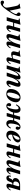

<svg xmlns="http://www.w3.org/2000/svg" viewBox="2746 -3342 707 6426"><g transform="rotate(90 3099.0 -128.5)"><path d="M241 -99 226 -180C203 -304 180 -415 162 -462C117 -450 77 -440 12 -434V-407C37 -407 41 -406 52 -395C68 -379 79 -345 92 -286C126 -124 142 -29 142 2C142 25 134 49 117 73C96 103 67 125 50 125C14 125 3 89 -44 89C-70 89 -94 114 -94 143C-94 177 -67 205 -32 205C-16 205 1 202 17 197C60 183 103 148 143 99C273 -60 422 -297 422 -398C422 -432 401 -462 362 -462C325 -462 302 -430 302 -405C302 -380 311 -369 333 -351C351 -336 358 -330 358 -317C358 -286 324 -207 243 -99Z M938 -135C898 -73 884 -59 867 -59C859 -59 853 -66 853 -76C853 -86 859 -124 876 -183L952 -449H835L780 -249H652L712 -462C648 -448 563 -436 507 -434V-407C549 -406 562 -402 562 -383C562 -371 550 -324 517 -204L460 0H581L641 -215H769L759 -177C747 -130 732 -76 732 -51C732 -10 757 9 800 9C860 9 905 -25 960 -122Z M1480 -133C1445 -79 1425 -59 1408 -59C1397 -59 1394 -70 1394 -80C1394 -92 1406 -137 1419 -183L1497 -449H1379C1325 -249 1295 -194 1237 -118C1207 -79 1185 -63 1167 -63C1151 -63 1143 -68 1143 -85C1143 -100 1145 -115 1159 -160L1252 -462C1191 -449 1093 -435 1042 -434V-407C1088 -404 1100 -394 1100 -379C1100 -363 1091 -333 1083 -304L1046 -176C1032 -126 1024 -95 1024 -70C1024 -17 1052 9 1102 9C1167 9 1206 -23 1300 -161H1301C1283 -106 1275 -80 1275 -51C1275 -10 1299 9 1343 9C1403 9 1450 -31 1502 -120Z M2011 -135C1971 -73 1957 -59 1940 -59C1932 -59 1926 -66 1926 -76C1926 -86 1933 -127 1949 -183L2027 -449H1910L1843 -216C1808 -202 1781 -195 1762 -195C1733 -195 1721 -210 1721 -231C1721 -241 1725 -252 1728 -264L1785 -462C1721 -448 1636 -436 1580 -434V-407C1622 -406 1635 -402 1635 -383C1635 -374 1629 -348 1613 -288C1607 -265 1604 -253 1604 -240C1604 -187 1619 -148 1707 -148C1740 -148 1790 -167 1836 -186L1830 -164C1817 -116 1805 -76 1805 -51C1805 -10 1830 9 1873 9C1933 9 1978 -25 2033 -122Z M2788 -135C2784 -130 2780 -124 2776 -117C2753 -80 2731 -59 2718 -59C2709 -59 2702 -65 2702 -77C2702 -95 2705 -103 2723 -154L2768 -282C2783 -325 2789 -365 2789 -391C2789 -432 2762 -462 2714 -462C2642 -462 2591 -423 2516 -290C2536 -342 2543 -367 2543 -395C2543 -437 2517 -462 2475 -462C2435 -462 2393 -436 2361 -404C2334 -377 2306 -346 2257 -262H2256L2319 -461C2256 -446 2232 -443 2119 -434V-407H2137C2163 -407 2175 -398 2175 -382C2175 -367 2167 -329 2139 -232L2073 0H2194C2247 -189 2284 -274 2341 -342C2363 -368 2391 -389 2406 -389C2416 -389 2424 -383 2424 -367C2424 -350 2411 -309 2379 -207L2314 0H2434C2492 -192 2499 -210 2535 -273C2577 -348 2617 -389 2647 -389C2659 -389 2670 -379 2670 -368C2670 -362 2667 -351 2663 -338L2619 -208C2597 -144 2583 -86 2583 -57C2583 -11 2606 9 2649 9C2711 9 2758 -25 2810 -122Z M3308 -311C3308 -403 3247 -462 3147 -462C3079 -462 3015 -435 2964 -385C2904 -326 2864 -235 2864 -135C2864 -37 2934 13 3028 13C3095 13 3154 -13 3203 -62C3264 -123 3308 -217 3308 -311ZM3189 -372C3189 -285 3152 -145 3103 -65C3082 -31 3058 -16 3032 -16C3002 -16 2983 -36 2983 -80C2983 -182 3022 -335 3082 -402C3101 -423 3121 -433 3142 -433C3171 -433 3189 -410 3189 -372Z M3846 -249 3900 -449H3789L3735 -249H3656C3660 -268 3664 -291 3664 -311C3664 -409 3622 -462 3546 -462C3519 -462 3496 -456 3477 -444C3439 -421 3409 -377 3378 -325L3404 -307C3445 -374 3470 -398 3506 -398C3543 -398 3546 -354 3546 -296C3546 -226 3504 -20 3446 -20C3435 -20 3425 -28 3425 -38C3425 -60 3443 -66 3443 -96C3443 -126 3422 -149 3394 -149C3363 -149 3336 -121 3336 -79C3336 -18 3381 13 3431 13C3487 13 3532 -18 3575 -70C3607 -109 3636 -161 3650 -215H3725L3666 0H3778L3837 -215H3912C3907 -190 3902 -163 3902 -138C3902 -40 3944 13 4020 13C4047 13 4070 7 4089 -5C4127 -28 4157 -72 4188 -124L4162 -142C4121 -75 4096 -51 4060 -51C4023 -51 4020 -95 4020 -153C4020 -223 4062 -429 4120 -429C4131 -429 4141 -421 4141 -411C4141 -389 4123 -383 4123 -353C4123 -323 4144 -300 4172 -300C4203 -300 4230 -328 4230 -370C4230 -428 4184 -462 4134 -462C4078 -462 4032 -431 3990 -379C3961 -343 3934 -296 3920 -249Z M4572 -143C4526 -74 4497 -51 4454 -51C4412 -51 4390 -79 4390 -133C4390 -149 4392 -162 4396 -182C4493 -199 4541 -217 4584 -253C4624 -287 4653 -332 4653 -375C4653 -426 4613 -462 4548 -462C4403 -462 4260 -299 4260 -134C4260 -35 4319 13 4406 13C4483 13 4545 -26 4601 -126ZM4561 -390C4561 -307 4493 -234 4403 -214C4439 -353 4482 -429 4530 -429C4554 -429 4561 -413 4561 -390Z M5160 -135C5120 -73 5106 -59 5089 -59C5081 -59 5075 -66 5075 -76C5075 -86 5081 -124 5098 -183L5174 -449H5057L5002 -249H4874L4934 -462C4870 -448 4785 -436 4729 -434V-407C4771 -406 4784 -402 4784 -383C4784 -371 4772 -324 4739 -204L4682 0H4803L4863 -215H4991L4981 -177C4969 -130 4954 -76 4954 -51C4954 -10 4979 9 5022 9C5082 9 5127 -25 5182 -122Z M5702 -133C5667 -79 5647 -59 5630 -59C5619 -59 5616 -70 5616 -80C5616 -92 5628 -137 5641 -183L5719 -449H5601C5547 -249 5517 -194 5459 -118C5429 -79 5407 -63 5389 -63C5373 -63 5365 -68 5365 -85C5365 -100 5367 -115 5381 -160L5474 -462C5413 -449 5315 -435 5264 -434V-407C5310 -404 5322 -394 5322 -379C5322 -363 5313 -333 5305 -304L5268 -176C5254 -126 5246 -95 5246 -70C5246 -17 5274 9 5324 9C5389 9 5428 -23 5522 -161H5523C5505 -106 5497 -80 5497 -51C5497 -10 5521 9 5565 9C5625 9 5672 -31 5724 -120Z M6240 -135C6200 -73 6186 -59 6169 -59C6161 -59 6155 -66 6155 -76C6155 -86 6162 -127 6178 -183L6256 -449H6071C5919 -449 5844 -375 5844 -283C5844 -249 5865 -210 5926 -197V-195C5904 -187 5877 -169 5861 -122C5848 -82 5830 -68 5817 -68C5797 -68 5792 -90 5792 -102C5792 -113 5794 -126 5797 -142H5771C5762 -124 5756 -98 5756 -77C5756 -32 5781 11 5836 11C5897 11 5935 -13 5962 -86C5991 -166 6005 -191 6042 -191H6065L6061 -177C6048 -130 6034 -76 6034 -51C6034 -10 6059 9 6102 9C6162 9 6207 -25 6262 -122ZM6073 -221H6045C5985 -221 5960 -242 5960 -286C5961 -378 6021 -420 6079 -420C6106 -420 6120 -412 6120 -392C6120 -387 6119 -381 6117 -375Z"/></g></svg>

Font: XITS
Style: Bold Italic
Weight: 700
Italic angle: -16.33°
Designer: MicroPress Inc., with final additions and corrections provided by Coen Hoffman, Elsevier (retired)
Version: Version 1.105